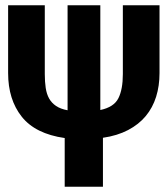

<svg xmlns="http://www.w3.org/2000/svg" viewBox="-20 -713 640 733"><path d="M227 0V-186Q115 -202 63 -267.5Q11 -333 11 -434V-693H151V-430Q151 -401 154.5 -377.5Q158 -354 167.5 -337Q177 -320 194 -308.5Q211 -297 238 -292V-693H363V-293Q415 -304 432 -338Q449 -372 449 -430V-693H589V-434Q589 -385 576 -343.5Q563 -302 536.5 -270Q510 -238 469 -216.5Q428 -195 373 -187V0Z"/></svg>

Font: Qzxlaeiskcpccdgjqmyffctclhy
Style: Regular
Weight: 700
Monospace: yes
Designer: Carrois Corporate & Edenspiekermann
Foundry: Carrois Corporate GbR & Edenspiekermann AG
Version: Version 2.001